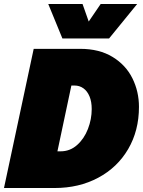

<svg xmlns="http://www.w3.org/2000/svg" viewBox="-48 -943 718 963"><path d="M121 -698H355Q450 -698 516.5 -657.5Q583 -617 616 -550.5Q649 -484 649 -407Q649 -288 595 -195.5Q541 -103 444.5 -51.5Q348 0 226 0H-28ZM256 -184Q303 -184 338.5 -215.5Q374 -247 393 -296Q412 -345 412 -396Q412 -433 401 -459.5Q390 -486 370.5 -500Q351 -514 326 -514H310L240 -184ZM366 -923 397 -835 457 -923H640L499 -750H265L194 -923Z"/></svg>

Font: Azeret Mono Black
Style: Italic
Weight: 900
Italic angle: -12°
Designer: Martin Vácha
Foundry: Displaay
Version: Version 1.000; Glyphs 3.0.3, build 3074